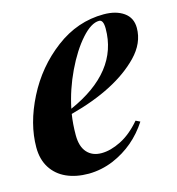

<svg xmlns="http://www.w3.org/2000/svg" viewBox="-87 -607 643 697"><g transform="rotate(-15 234.5 -258.5)"><path d="M162.1 -230Q357.9 -316.4 357.9 -479Q357.9 -512.2 341.8 -512.2Q312 -512.2 275.4 -471.2Q238.8 -430.2 207.5 -364.7Q176.3 -299.3 162.1 -230ZM163.1 14.2Q115.2 14.2 79.3 -2Q43.5 -18.1 23.2 -50Q2.9 -82 2.9 -127Q2.9 -215.8 51 -310.5Q99.1 -405.3 182.1 -468Q265.1 -530.8 363.8 -530.8Q410.2 -530.8 439 -510.5Q467.8 -490.2 467.8 -452.1Q467.8 -395 421.4 -347.2Q334.5 -257.8 158.7 -211.4Q152.8 -175.3 152.8 -132.8Q152.8 -90.3 172.6 -68.1Q192.4 -45.9 226.8 -45.9Q261.2 -45.9 300.5 -65.7Q339.8 -85.4 376 -127.9L392.1 -120.1Q340.8 -41 255.9 -4.9Q210.9 13.7 163.1 14.2Z"/></g></svg>

Font: PlayfairDisplay-BoldItalic
Style: Bold Italic
Weight: 700
Italic angle: -14.9847°
Designer: Claus Eggers Sørensen
Foundry: Claus Eggers Sørensen
Version: Version 1.002;PS 001.002;hotconv 1.0.70;makeotf.lib2.5.58329